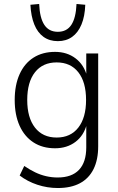

<svg xmlns="http://www.w3.org/2000/svg" viewBox="-20 -758 596 966"><path d="M271 188Q218 188 168 171.5Q118 155 79 125L102 77Q130 96 157 109Q184 122 212.5 128.5Q241 135 270 135Q341 135 377.5 96.5Q414 58 414 -17V-134H417Q402 -76 359.5 -44Q317 -12 257 -12Q194 -12 148.5 -41.5Q103 -71 78.5 -125.5Q54 -180 54 -255Q54 -330 78.5 -384.5Q103 -439 148.5 -468Q194 -497 257 -497Q317 -497 360 -464.5Q403 -432 418 -374H414V-489H474V-22Q474 46 450.5 93Q427 140 382 164Q337 188 271 188ZM265 -66Q335 -66 374 -116Q413 -166 413 -255Q413 -345 374 -394.5Q335 -444 265 -444Q195 -444 156 -394.5Q117 -345 117 -255Q117 -166 156 -116Q195 -66 265 -66ZM271 -551Q229 -551 199 -572.5Q169 -594 152.5 -635Q136 -676 133 -734L177 -738Q180 -668 203 -633Q226 -598 271 -598Q316 -598 339 -633Q362 -668 365 -738L409 -734Q407 -676 390 -635Q373 -594 343 -572.5Q313 -551 271 -551Z"/></svg>

Font: Nunito Sans 10pt SemiCondensed Light
Style: Regular
Weight: 300
Width: 4
Designer: Vernon Adams
Foundry: Vernon Adams
Version: Version 3.101;gftools[0.9.27]